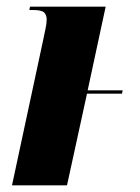

<svg xmlns="http://www.w3.org/2000/svg" viewBox="-20 -556 421 576"><path d="M108 -429Q113 -454 116.5 -469.5Q120 -485 120 -498Q120 -510 113 -518Q106 -526 78 -526H68L70 -536H297L243 -285H348L346 -275H241L181 0H16Z"/></svg>

Font: Noto Serif Display ExtraCondensed Black
Style: Italic
Weight: 900
Width: 2
Italic angle: -12°
Designer: Monotype Design Team
Foundry: Monotype Imaging Inc.
Version: Version 2.009